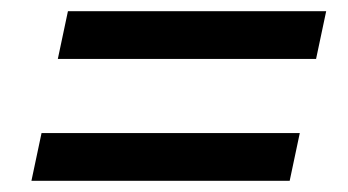

<svg xmlns="http://www.w3.org/2000/svg" viewBox="-20 -448 620 342"><path d="M83 -343 101 -428H561L543 -343ZM36 -126 54 -211H514L496 -126Z"/></svg>

Font: Sometype Mono SemiBold
Style: Italic
Weight: 600
Italic angle: -12°
Designer: Ryoichi Tsunekawa
Foundry: Dharma Type
Version: Version 1.001